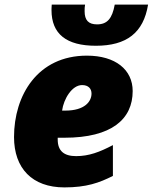

<svg xmlns="http://www.w3.org/2000/svg" viewBox="-20 -805 664 835"><path d="M397 -606C530 -606 604 -662 624 -785H479C468 -724 446 -699 402 -699C365 -699 348 -717 348 -756C348 -769 348 -773 350 -785H205C204 -775 204 -761 204 -761C204 -657 269 -606 397 -606ZM260 10C356 10 412 -10 471 -40V-174C414 -144 367 -126 311 -126C258 -126 231 -149 231 -198V-206H260C466 -206 557 -287 557 -409C557 -502 482 -563 358 -563C143 -563 41 -390 41 -209C41 -73 120 10 260 10ZM264 -324H250C257 -375 293 -435 337 -435C365 -435 378 -419 378 -398C378 -364 349 -324 264 -324Z"/></svg>

Font: Noto Sans Black
Style: Italic
Weight: 900
Italic angle: -12°
Designer: Monotype Design Team
Foundry: Monotype Imaging Inc.
Version: Version 2.013